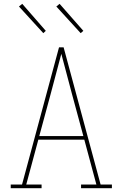

<svg xmlns="http://www.w3.org/2000/svg" viewBox="-20 -982 640 1002"><path d="M197 0H36V-19H95L288 -735H312L505 -19H564V0H403V-19H483L420 -253H180L117 -19H197ZM185 -272H415L356 -490Q342 -543 328 -595.5Q314 -648 300 -701Q286 -648 272 -595.5Q258 -543 244 -490ZM401 -809 274 -948 291 -962 415 -821ZM206 -809 79 -948 96 -962 219 -821Z"/></svg>

Font: Iosevka HT Thin Extended
Style: Regular
Weight: 100
Width: 7
Monospace: yes
Designer: Belleve Invis
Foundry: Belleve Invis
Version: Version 32.3.0; ttfautohint (v1.8.4)